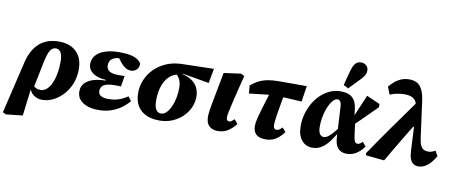

<svg xmlns="http://www.w3.org/2000/svg" viewBox="-108 -1144 3985 1686"><g transform="rotate(10 1884.5 -300.5)"><path d="M0 195 -28 181 82 -283Q110 -399 177 -457.5Q244 -516 350 -516Q414 -516 461.5 -492.5Q509 -469 536 -422.5Q563 -376 563 -305Q563 -235 539.5 -176.5Q516 -118 476 -75Q436 -32 388.5 -9Q341 14 292 14Q248 14 215 -10Q182 -34 169 -84L188 -102Q203 -88 221 -78.5Q239 -69 262 -69Q285 -69 305.5 -82Q326 -95 342 -119Q358 -143 369.5 -177Q381 -211 387.5 -253Q394 -295 394 -342Q394 -398 378.5 -425Q363 -452 334 -452Q316 -452 301 -441Q286 -430 274 -403Q262 -376 252 -330L199 -70L179 -65L149 179Z M793 16Q737 16 693.5 0.5Q650 -15 625.5 -44Q601 -73 601 -116Q601 -162 629.5 -191.5Q658 -221 705.5 -235Q753 -249 811 -249L812 -256Q766 -258 729.5 -272.5Q693 -287 673 -311.5Q653 -336 653 -372Q653 -416 681.5 -448.5Q710 -481 763 -498.5Q816 -516 889 -516Q948 -516 986.5 -508Q1025 -500 1049 -485Q1073 -470 1086 -448Q1084 -411 1063.5 -392.5Q1043 -374 1016 -374Q988 -374 965 -388.5Q942 -403 922 -428L877 -487H992L993 -457Q974 -461 953.5 -462.5Q933 -464 906 -464Q876 -464 853.5 -455Q831 -446 819 -428.5Q807 -411 807 -385Q807 -362 819 -347Q831 -332 853.5 -324.5Q876 -317 908 -317Q927 -317 940.5 -317Q954 -317 969 -318L954 -222Q945 -223 928 -223Q911 -223 893 -223Q853 -223 826 -215Q799 -207 786 -190.5Q773 -174 773 -152Q773 -122 796.5 -108Q820 -94 862 -94Q915 -94 956.5 -108.5Q998 -123 1034 -148L1063 -110Q1036 -77 997.5 -48.5Q959 -20 908 -2Q857 16 793 16Z M1335 14Q1268 14 1218 -9Q1168 -32 1140 -78Q1112 -124 1112 -193Q1112 -254 1135.5 -310Q1159 -366 1203 -410Q1247 -454 1308 -480.5Q1369 -507 1444 -509L1731 -516L1707 -386L1472 -426L1442 -415Q1408 -410 1381.5 -394.5Q1355 -379 1335.5 -354.5Q1316 -330 1303.5 -299Q1291 -268 1285 -232.5Q1279 -197 1279 -157Q1279 -103 1294.5 -76Q1310 -49 1340 -49Q1366 -49 1387.5 -70Q1409 -91 1425.5 -127Q1442 -163 1451 -207Q1460 -251 1460 -296Q1460 -329 1453 -352.5Q1446 -376 1434 -392Q1422 -408 1407 -417L1453 -426Q1512 -414 1549 -389Q1586 -364 1604 -328Q1622 -292 1622 -247Q1622 -197 1601 -150.5Q1580 -104 1542 -67Q1504 -30 1451.5 -8Q1399 14 1335 14Z M1859 16Q1809 16 1780.5 -11Q1752 -38 1752 -94Q1752 -106 1753.5 -122.5Q1755 -139 1758.5 -161Q1762 -183 1767.5 -212.5Q1773 -242 1780 -280L1821 -495L1974 -516L2004 -500L1972 -372Q1960 -320 1950.5 -282.5Q1941 -245 1935 -218Q1929 -191 1925 -172.5Q1921 -154 1919 -141.5Q1917 -129 1917 -119Q1917 -101 1923.5 -92.5Q1930 -84 1942 -84Q1953 -84 1964 -92Q1975 -100 1987 -112L2018 -74Q1985 -32 1946 -8Q1907 16 1859 16Z M2071 -356 2065 -427Q2098 -455 2133 -473Q2168 -491 2212 -499.5Q2256 -508 2315 -508H2560L2539 -367L2323 -379H2271ZM2283 15Q2228 15 2200 -10Q2172 -35 2172 -85Q2172 -100 2174.5 -117.5Q2177 -135 2183.5 -160.5Q2190 -186 2200.5 -222.5Q2211 -259 2227 -311.5Q2243 -364 2266 -438L2384 -435Q2372 -366 2363 -317Q2354 -268 2349 -235Q2344 -202 2341 -180.5Q2338 -159 2337 -145.5Q2336 -132 2336 -122Q2336 -102 2344 -93Q2352 -84 2363 -84Q2377 -84 2388 -91Q2399 -98 2415 -114L2446 -77Q2422 -46 2397.5 -25.5Q2373 -5 2345.5 5Q2318 15 2283 15Z M2701 16Q2641 16 2604.5 -29Q2568 -74 2568 -154Q2568 -211 2583 -264Q2598 -317 2625 -363Q2652 -409 2689 -443Q2726 -477 2769.5 -496Q2813 -515 2861 -515Q2911 -515 2942.5 -499.5Q2974 -484 2990.5 -453Q3007 -422 3012 -375L3019 -312L3029 -299L3047 -165Q3053 -118 3061.5 -102.5Q3070 -87 3085 -87Q3096 -87 3106.5 -93Q3117 -99 3130 -112L3161 -75Q3131 -33 3092.5 -8.5Q3054 16 3007 16Q2975 16 2951 2.5Q2927 -11 2913.5 -40Q2900 -69 2898 -117L2884 -372Q2883 -410 2873 -425.5Q2863 -441 2847 -441Q2830 -441 2814 -426Q2798 -411 2783.5 -385.5Q2769 -360 2758 -327Q2747 -294 2740.5 -256.5Q2734 -219 2734 -181Q2734 -133 2748 -113.5Q2762 -94 2782 -94Q2802 -94 2822.5 -109Q2843 -124 2866 -151Q2889 -178 2914 -213L2928 -151H2903Q2876 -106 2847 -68Q2818 -30 2782.5 -7Q2747 16 2701 16ZM3013 -234 2989 -262 3097 -517 3216 -464V-435ZM2878 -574Q2887 -610 2896 -645Q2905 -680 2915 -714Q2924 -745 2935.5 -763Q2947 -781 2961.5 -788.5Q2976 -796 2994 -796Q3022 -796 3041 -779.5Q3060 -763 3060 -735Q3060 -712 3049 -692Q3038 -672 3016 -650Q2992 -624 2969 -601Q2946 -578 2921 -552Z M3180 0 3174 -18Q3265 -152 3357.5 -282.5Q3450 -413 3543 -542L3564 -319H3542Q3508 -263 3474.5 -208Q3441 -153 3408 -97Q3375 -41 3342 16ZM3647 16Q3620 16 3601 3Q3582 -10 3572 -38Q3562 -66 3560 -109L3546 -392L3539 -403L3531 -507Q3529 -535 3514.5 -552.5Q3500 -570 3476.5 -578.5Q3453 -587 3423 -587Q3387 -587 3354 -580.5Q3321 -574 3289 -561L3263 -628Q3303 -676 3345 -699.5Q3387 -723 3436 -723Q3475 -723 3503.5 -709Q3532 -695 3552 -658Q3572 -621 3581 -553L3625 -228Q3631 -187 3642.5 -165Q3654 -143 3671 -135Q3688 -127 3710 -127Q3724 -127 3740 -132Q3756 -137 3772 -147L3797 -101Q3779 -69 3755.5 -42Q3732 -15 3704.5 0.5Q3677 16 3647 16Z"/></g></svg>

Font: Source Serif 4 ExtraBold
Style: Italic
Weight: 800
Italic angle: -12°
Designer: Frank Grießhammer
Foundry: Adobe Systems Incorporated
Version: Version 4.004;hotconv 1.0.116;makeotfexe 2.5.65601